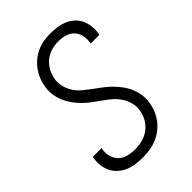

<svg xmlns="http://www.w3.org/2000/svg" viewBox="-221 -838 941 941"><g transform="rotate(-45 250.0 -367.5)"><path d="M201 8Q176 8 152 5Q128 2 106.5 -7Q85 -16 67.5 -31Q50 -46 39.5 -66Q29 -86 25.5 -110Q22 -134 26 -159Q26 -161 26.5 -163.5Q27 -166 28 -168H89Q88 -167 88 -165Q88 -163 87 -162Q83 -137 89.5 -113.5Q96 -90 112.5 -74.5Q129 -59 152.5 -53Q176 -47 201 -47Q226 -47 251.5 -53.5Q277 -60 298.5 -76Q320 -92 333.5 -115Q347 -138 351 -164Q356 -191 349 -216.5Q342 -242 328 -263Q314 -284 294.5 -300.5Q275 -317 254.5 -331.5Q234 -346 213.5 -361Q193 -376 175 -394Q157 -412 142.5 -432.5Q128 -453 118 -476.5Q108 -500 104.5 -526.5Q101 -553 106 -580Q110 -604 119 -625.5Q128 -647 142.5 -666.5Q157 -686 176.5 -701.5Q196 -717 218 -726.5Q240 -736 263 -739.5Q286 -743 308 -743Q332 -743 355.5 -739.5Q379 -736 400 -727Q421 -718 437.5 -703Q454 -688 463.5 -668Q473 -648 476 -624.5Q479 -601 475 -578Q475 -575 474.5 -572.5Q474 -570 473 -568H413Q413 -570 413.5 -571.5Q414 -573 414 -574Q418 -598 412.5 -621Q407 -644 392 -659.5Q377 -675 354.5 -681.5Q332 -688 308 -688Q284 -688 259.5 -681Q235 -674 215 -658Q195 -642 182.5 -619Q170 -596 166 -572Q161 -544 168 -518.5Q175 -493 189 -472Q203 -451 222.5 -435Q242 -419 262.5 -404Q283 -389 303 -374Q323 -359 341 -341Q359 -323 374 -302.5Q389 -282 399 -258.5Q409 -235 412.5 -208.5Q416 -182 411 -155Q407 -131 397.5 -109Q388 -87 372.5 -67Q357 -47 336.5 -32Q316 -17 293.5 -8Q271 1 247.5 4.5Q224 8 201 8Z"/></g></svg>

Font: Iosevka Curly Light Oblique
Style: Regular
Weight: 300
Italic angle: -9°
Monospace: yes
Designer: Belleve Invis
Foundry: Belleve Invis
Version: Version 11.1.0; ttfautohint (v1.8.3)